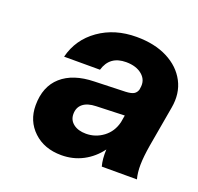

<svg xmlns="http://www.w3.org/2000/svg" viewBox="-99 -621 761 739"><g transform="rotate(20 281.5 -251.5)"><path d="M531 -139Q523 -91 522.5 -58.5Q522 -26 529 0H385Q377 -29 379 -68Q351 -30 311 -9Q271 12 223 12Q153 12 109 -29.5Q65 -71 65 -135Q65 -212 112.5 -254Q160 -296 246 -298L372 -302Q395 -303 405.5 -309Q416 -315 420 -328L421 -335Q427 -368 402.5 -389Q378 -410 336 -410Q269 -410 251 -348H104Q123 -424 187.5 -469.5Q252 -515 341 -515Q415 -515 468 -488Q521 -461 546 -413.5Q571 -366 560 -305ZM213 -153Q213 -128 232.5 -113Q252 -98 284 -98Q323 -98 354.5 -121.5Q386 -145 396 -186L401 -215L285 -211Q250 -210 231.5 -195Q213 -180 213 -153Z"/></g></svg>

Font: Overused Grotesk
Style: Bold Italic
Weight: 700
Italic angle: -10°
Version: Version 0.003